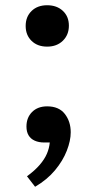

<svg xmlns="http://www.w3.org/2000/svg" viewBox="-20 -543 367 733"><path d="M114 170 83 130Q113 108 131.5 86.5Q150 65 159 44Q168 23 170 1H149Q128 1 112.5 -6Q97 -13 89 -26.5Q81 -40 81 -60Q81 -94 102.5 -115.5Q124 -137 160 -137Q205 -137 227.5 -108Q250 -79 250 -38Q250 -6 235 32.5Q220 71 190 107Q160 143 114 170ZM160 -365Q123 -365 100.5 -387Q78 -409 78 -444Q78 -479 100.5 -501Q123 -523 160 -523Q197 -523 220 -501.5Q243 -480 243 -445Q243 -410 220 -387.5Q197 -365 160 -365Z"/></svg>

Font: Literata 18pt Medium
Style: Regular
Weight: 500
Designer: Latin by Veronika Burian and Jose Scaglione. Greek by Irene Vlachou. Cyrillic by Vera Evstafieva.
Foundry: TypeTogether
Version: Version 3.103;gftools[0.9.29]